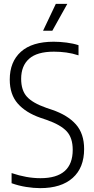

<svg xmlns="http://www.w3.org/2000/svg" viewBox="-20 -965 486 994"><path d="M188 9Q154.5 9 115.2 2.8Q76 -3.5 40 -16.5V-69Q118 -42.5 189.5 -42.5Q356.5 -42.5 356.5 -189.5Q356.5 -251.5 325.2 -285.2Q294 -319 221 -344.5L190 -355Q113.5 -381.5 72 -428.8Q30.5 -476 30.5 -553Q30.5 -645 88.2 -697Q146 -749 258 -749Q289.5 -749 324.8 -744.5Q360 -740 386.5 -731V-678.5Q354.5 -689 323 -693.2Q291.5 -697.5 259 -697.5Q172 -697.5 130.8 -660.8Q89.5 -624 89.5 -557Q89.5 -497.5 119.2 -464.5Q149 -431.5 219 -407L250 -396.5Q330.5 -369 373 -321Q415.5 -273 415.5 -193.5Q415.5 -96.5 356.2 -43.8Q297 9 188 9ZM203 -806 269 -945H328.5L251 -806Z"/></svg>

Font: Encode Sans Cnd Lt
Style: Regular
Weight: 300
Width: 3
Designer: Multiple Designers
Foundry: Impallari Type
Version: Version 3.002; ttfautohint (v1.8.3) -l 8 -r 50 -G 200 -x 14 